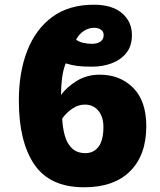

<svg xmlns="http://www.w3.org/2000/svg" viewBox="-20 -785 680 815"><path d="M337 10Q192 10 126 -86.5Q60 -183 60 -358Q60 -479 96 -570.5Q132 -662 202.5 -713.5Q273 -765 378 -765Q456 -765 498 -729Q540 -693 540 -636Q540 -590 516.5 -560.5Q493 -531 454.5 -516.5Q416 -502 371 -502Q333 -502 309 -505Q285 -508 259 -516Q248 -489 243.5 -454Q239 -419 239 -382Q264 -416 306.5 -442Q349 -468 403 -468Q490 -468 545.5 -412Q601 -356 601 -249Q601 -127 532.5 -58.5Q464 10 337 10ZM370 -599Q393 -599 406.5 -608.5Q420 -618 420 -636Q420 -652 408 -659.5Q396 -667 380 -667Q357 -667 336.5 -654Q316 -641 303 -617Q313 -608 332 -603.5Q351 -599 370 -599ZM343 -135Q378 -135 398.5 -162.5Q419 -190 419 -246Q419 -289 397.5 -315Q376 -341 340 -341Q313 -341 288 -324.5Q263 -308 244 -282Q246 -241 255.5 -208Q265 -175 286 -155Q307 -135 343 -135Z"/></svg>

Font: Noto Sans SemiCondensed Black
Style: Regular
Weight: 900
Width: 4
Designer: Monotype Design Team
Foundry: Monotype Imaging Inc.
Version: Version 2.013; ttfautohint (v1.8.4.7-5d5b)